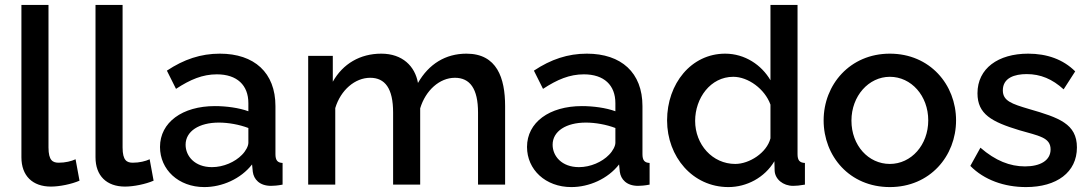

<svg xmlns="http://www.w3.org/2000/svg" viewBox="-20 -750 4427 780"><path d="M67 -730V-111C67 -36 112 8 187 8C222 8 271 -2 303 -16L287 -103C270 -95 245 -89 219 -89C195 -89 177 -97 177 -151V-730Z M368 -730V-111C368 -36 413 8 488 8C523 8 572 -2 604 -16L588 -103C571 -95 546 -89 520 -89C496 -89 478 -97 478 -151V-730Z M630 -153C630 -61 705 10 810 10C882 10 958 -23 1004 -82L1007 -52C1011 -22 1034 5 1081 5C1092 5 1107 4 1128 0V-88C1107 -89 1099 -99 1099 -124V-319C1099 -455 1013 -532 873 -532C796 -532 727 -509 658 -463L695 -389C753 -427 803 -448 861 -448C943 -448 989 -404 989 -331V-298C951 -312 899 -319 853 -319C721 -319 630 -253 630 -153ZM963 -121C935 -92 888 -71 841 -71C771 -71 734 -116 734 -162C734 -217 789 -252 869 -252C908 -252 952 -244 989 -230V-170C989 -157 979 -137 963 -121Z M2032 0V-319C2032 -433 1999 -532 1875 -532C1790 -532 1722 -490 1678 -413C1666 -481 1615 -532 1529 -532C1443 -532 1373 -491 1332 -418V-523H1232V0H1342V-311C1364 -384 1422 -434 1484 -434C1544 -434 1577 -391 1577 -293V0H1687V-310C1709 -383 1766 -434 1828 -434C1889 -434 1922 -390 1922 -293V0Z M2121 -153C2121 -61 2196 10 2301 10C2373 10 2449 -23 2495 -82L2498 -52C2502 -22 2525 5 2572 5C2583 5 2598 4 2619 0V-88C2598 -89 2590 -99 2590 -124V-319C2590 -455 2504 -532 2364 -532C2287 -532 2218 -509 2149 -463L2186 -389C2244 -427 2294 -448 2352 -448C2434 -448 2480 -404 2480 -331V-298C2442 -312 2390 -319 2344 -319C2212 -319 2121 -253 2121 -153ZM2454 -121C2426 -92 2379 -71 2332 -71C2262 -71 2225 -116 2225 -162C2225 -217 2280 -252 2360 -252C2399 -252 2443 -244 2480 -230V-170C2480 -157 2470 -137 2454 -121Z M2690 -261C2690 -113 2794 10 2939 10C3013 10 3086 -28 3126 -95L3127 -56C3129 -22 3161 5 3202 5C3215 5 3227 4 3250 0V-88C3228 -89 3220 -99 3220 -124V-730H3110V-424C3074 -486 3006 -532 2926 -532C2788 -532 2690 -410 2690 -261ZM3110 -188C3095 -129 3024 -84 2967 -84C2874 -84 2804 -163 2804 -259C2804 -351 2866 -438 2959 -438C3019 -438 3087 -389 3110 -325Z M3326 -261C3326 -116 3431 10 3595 10C3758 10 3864 -116 3864 -261C3864 -406 3758 -532 3595 -532C3433 -532 3326 -406 3326 -261ZM3595 -84C3508 -84 3439 -159 3439 -260C3439 -360 3509 -438 3595 -438C3682 -438 3751 -361 3751 -261C3751 -161 3682 -84 3595 -84Z M4148 10C4273 10 4355 -50 4355 -151C4355 -247 4282 -272 4161 -307C4090 -328 4054 -340 4054 -383C4054 -434 4102 -449 4151 -449C4207 -449 4255 -429 4301 -387L4348 -460C4299 -509 4233 -532 4157 -532C4035 -532 3951 -472 3951 -371C3951 -286 4009 -255 4121 -221C4200 -198 4248 -192 4248 -143C4248 -98 4206 -74 4144 -74C4083 -74 4024 -97 3963 -150L3922 -76C3978 -19 4060 10 4148 10Z"/></svg>

Font: FIGSv2-sans-serif SemiBold
Style: Regular
Weight: 600
Designer: Matt McInerney, Pablo Impallari, Rodrigo Fuenzalida,Mirko Velimirovic
Foundry: Matt McInerney, Pablo Impallari, Rodrigo Fuenzalida
Version: Version 4.021;hotconv 1.0.109;makeotfexe 2.5.65596